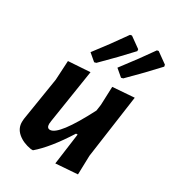

<svg xmlns="http://www.w3.org/2000/svg" viewBox="-176 -831 858 940"><g transform="rotate(30 253.0 -361.0)"><path d="M310 -554Q386 -653 435 -724L444 -726L504 -683L506 -673Q443 -604 361 -523L350 -520ZM158 -554Q221 -635 283 -724L293 -726L353 -683L354 -673Q291 -604 209 -523L198 -520ZM207 -469 160 -167 158 -149Q158 -125 176 -125Q225 -125 326 -321L331 -356L335 -460L457 -469L407 -112L404 -5L281 4L305 -173H296Q220 -53 154 3H142Q95 -5 66 -30Q37 -55 38 -92L39 -108L78 -352L84 -461Z"/></g></svg>

Font: Alegreya Sans
Style: Bold Italic
Weight: 700
Italic angle: -7°
Designer: Juan Pablo del Peral
Foundry: Huerta Tipografica
Version: Version 2.007